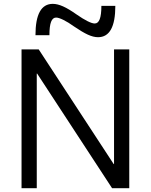

<svg xmlns="http://www.w3.org/2000/svg" viewBox="-20 -990 793 1010"><path d="M93.3 0V-730H183.7L577.9 -127.1H579.9V-730H660V0H569.6L175.4 -602.9H173.4V0ZM495.7 -794.3Q471.3 -794.3 442 -807.8Q412.7 -821.3 370.7 -850Q338.7 -873 313.5 -885.3Q288.3 -897.6 275 -897.6Q257.4 -897.6 248.7 -875.3Q240 -853 240 -805H166.6Q166.6 -969.7 257.7 -969.7Q282 -969.7 311.8 -956.4Q341.7 -943 382.7 -914Q415.7 -891 440.3 -878.7Q465 -866.4 478.3 -866.4Q496 -866.4 504.6 -889.2Q513.3 -912 513.3 -959H586.7Q586.7 -794.3 495.7 -794.3Z"/></svg>

Font: M PLUS 1 Thin
Style: Regular
Weight: 100
Designer: Coji Morishita
Foundry: UNDERFOREST DESIGN
Version: Version 1.001